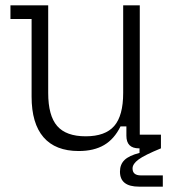

<svg xmlns="http://www.w3.org/2000/svg" viewBox="-20 -554 644 717"><path d="M274 10Q187 10 142.5 -41.5Q98 -93 98 -193V-483H19V-534H160V-207Q160 -122 193.5 -83.5Q227 -45 300 -45Q373 -45 406.5 -83.5Q440 -122 440 -207V-534H502V-51H581V0H499Q452 0 452 -47V-82H430Q407 -35 369 -12.5Q331 10 274 10ZM499 143Q428 143 428 87Q428 60 445 43.5Q462 27 501 17V-13L581 0Q520 25 497.5 41.5Q475 58 475 75Q475 101 506 101H588V143Z"/></svg>

Font: Mozilla Headline ExtraLight
Style: Regular
Weight: 200
Designer: Studio DRAMA
Foundry: Studio DRAMA
Version: Version 1.000